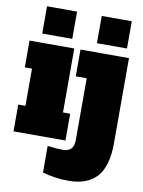

<svg xmlns="http://www.w3.org/2000/svg" viewBox="-106 -850 865 1158"><g transform="rotate(10 326.5 -271.0)"><path d="M292 -164H336V0H18V-164H62V-392H18V-556H292ZM86 -778H270V-611H86ZM330 -556H627V-34Q627 105 569.5 170.5Q512 236 394 236Q352 236 312 230Q272 224 236 214V51Q267 55 290.5 56.5Q314 58 330 58Q362 58 379.5 41Q397 24 397 -14V-392H330ZM421 -778H605V-611H421Z"/></g></svg>

Font: Alfa Slab One
Style: Regular
Weight: 400
Designer: JM Sole
Foundry: JM Sole
Version: Version 1.001